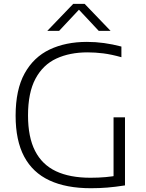

<svg xmlns="http://www.w3.org/2000/svg" viewBox="-20 -965 752 990"><path d="M448.5 5.5Q321.5 5.5 235 -34.8Q148.5 -75 104.5 -157.8Q60.5 -240.5 60.5 -368.5Q60.5 -502.5 107 -586.5Q153.5 -670.5 236.2 -709.8Q319 -749 428 -749Q473 -749 516.5 -743Q560 -737 606 -725V-670Q554.5 -684.5 512.5 -689.8Q470.5 -695 431.5 -695Q339.5 -695 270.5 -663Q201.5 -631 163 -559.2Q124.5 -487.5 124.5 -369.5Q124.5 -258 160.8 -187Q197 -116 268.5 -82.2Q340 -48.5 446.5 -48.5Q489 -48.5 524.5 -51.8Q560 -55 590.5 -61L565.5 -32.5V-360H624.5V-9Q573 -1 532.8 2.2Q492.5 5.5 448.5 5.5ZM224 -806 357.5 -945H416.5L550 -806H489L378 -924.5H396L285 -806Z"/></svg>

Font: Encode Sans SC SemiExpanded Light
Style: Regular
Weight: 300
Width: 6
Designer: Multiple Designers
Foundry: Impallari Type
Version: Version 3.002